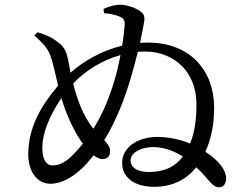

<svg xmlns="http://www.w3.org/2000/svg" viewBox="-20 -796 1040 816"><path d="M492 -562C485 -524 476 -485 466 -453C448 -391 420 -318 377 -249C333 -303 308 -373 291 -441C342 -495 413 -540 492 -562ZM139 -659 126 -645C159 -615 180 -596 194 -560C205 -532 212 -493 227 -432C157 -350 100 -256 100 -139C100 -73 134 -15 194 -15C242 -15 290 -44 328 -80C346 -97 362 -116 378 -136C392 -125 406 -119 418 -120C439 -121 448 -135 448 -154C448 -170 437 -186 423 -200C474 -283 511 -378 540 -479C549 -511 558 -544 566 -576L597 -577C726 -576 815 -485 815 -353C815 -282 806 -231 788 -186C749 -202 701 -214 648 -214C568 -214 499 -172 499 -103C499 -49 542 -2 636 -2C717 -2 776 -37 814 -85C838 -63 857 -41 874 -21C889 -6 897 0 913 0C928 0 941 -14 941 -38C941 -69 917 -109 853 -151C878 -207 890 -266 890 -339C890 -494 790 -615 609 -615L575 -614C584 -656 591 -691 593 -706C596 -729 590 -738 575 -749C556 -763 522 -774 496 -776C474 -777 446 -770 420 -758L422 -740C447 -738 471 -733 487 -726C504 -719 511 -711 510 -691C508 -667 505 -635 499 -602C409 -580 332 -534 280 -487L271 -534C263 -578 253 -595 230 -614C208 -632 181 -647 139 -659ZM757 -131C726 -89 681 -65 612 -65C556 -65 535 -89 535 -114C535 -148 581 -171 630 -171C670 -171 714 -158 757 -131ZM332 -185C318 -168 303 -151 287 -135C255 -103 228 -93 202 -93C178 -93 160 -116 160 -168C160 -224 185 -297 241 -379C264 -302 297 -234 332 -185Z"/></svg>

Font: Noto Serif CJK SC Medium
Style: Regular
Weight: 500
Designer: Ryoko NISHIZUKA 西塚涼子 (kana & ideographs); Frank Grießhammer (Latin, Greek & Cyrillic); Wenlong ZHANG 张文龙 (bopomofo); San
Foundry: Adobe
Version: Version 2.001;hotconv 1.1.0;makeotfexe 2.6.0